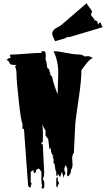

<svg xmlns="http://www.w3.org/2000/svg" viewBox="-20 -1076 693 1260"><path d="M549.3 -1055.7Q552.7 -1043.5 568.4 -1025.1Q584 -1006.8 584.5 -994.1Q578.1 -992.7 578.1 -984.9Q578.1 -977.1 580.1 -970.7Q583 -969.2 584.7 -967.5Q586.4 -965.8 588.1 -964.4Q589.8 -962.9 590.3 -961.9Q590.8 -960.9 592.3 -959Q593.8 -957 594.7 -951.7L601.1 -953.1L597.7 -939.9L607.4 -943.4L619.1 -934.6L624 -914.1L630.9 -925.8L639.6 -929.2Q641.1 -921.9 653.3 -897.5L440.4 -834Q435.5 -833 433.6 -833Q431.6 -833 431.6 -834L410.6 -828.6L411.6 -826.2L341.3 -805.2Q340.3 -811 333.3 -824Q326.2 -836.9 323.5 -847.9Q320.8 -858.9 326.9 -870.4Q333 -881.8 341.6 -887.5Q350.1 -893.1 363.5 -900.1Q377 -907.2 381.8 -911.1ZM304.7 -95.2 296.4 -163.1 278.8 -186V-219.7Q265.1 -239.7 258.3 -259.3Q261.7 -222.7 261.7 -200.2Q261.7 -177.7 261.2 -161.4Q260.7 -145 260.7 -140.6Q257.8 -143.6 254.9 -143.6Q252 -143.6 252 -129.9H260.7L270 57.6Q270 84.5 260.7 96.7Q271 112.3 271 130.9Q271 149.4 270 153.3L260.7 164.6L252 153.3L256.8 143.1Q251.5 129.4 251.5 94.5Q251.5 59.6 252 51.8L235.4 29.3L216.3 39.6V51.8L208 60.5L199.7 51.8V39.6L181.6 51.8V119.6L188 130.4L181.6 143.1Q183.6 144 183.6 146.7Q183.6 149.4 180.9 152.3Q178.2 155.3 176.3 155.3Q174.3 155.3 172.4 153.3L164.6 143.1L137.2 -230.5H127.4V-265.1Q118.2 -276.4 103.3 -412.1Q88.4 -547.9 88.4 -586.9Q88.4 -626 78.1 -638.7L87.9 -649.4Q52.7 -649.4 47.4 -655.5Q42 -661.6 41 -666Q37.6 -677.2 22 -683.1L39.6 -694.8H48.8Q49.8 -695.8 49.8 -698.5Q49.8 -701.2 47.9 -704.3Q45.9 -707.5 44.7 -707.5Q43.5 -707.5 42 -705.6L48.8 -717.8Q85 -717.8 152.3 -723.4Q219.7 -729 252 -729V-739.7H270Q280.3 -739.7 280.3 -709L278.8 -683.1Q284.2 -676.3 285.9 -661.9Q287.6 -647.5 289.1 -637.2Q290.5 -627 296.4 -627L304.7 -615.2V-605.5L313.5 -592.8H304.7L323.2 -570.3Q323.2 -557.1 336.4 -517.3Q349.6 -477.5 358.4 -457L362.3 -596.2Q362.3 -678.7 331.1 -739.7H340.3Q362.3 -739.7 412.4 -729.2Q462.4 -718.8 492.2 -718.8Q522 -718.8 533.7 -705.6L561 -707.5Q564.5 -707.5 577.1 -701.4Q589.8 -695.3 591.3 -694.8Q571.3 -693.8 533.2 -641.1Q516.6 -618.2 514.2 -615.2Q514.2 -546.9 495.8 -424.8Q477.5 -302.7 474.1 -265.1L464.8 -73.7Q453.6 -59.6 453.6 -36.6L456.1 3.4Q456.1 24.4 445.8 39.6Q445.8 57.6 439 66.4Q432.1 75.2 428.7 82L419.9 74.2L421.9 32.2Q421.9 29.3 410.6 6.8Q401.9 24.4 401.9 34.7Q401.9 44.9 410.6 63.5Q399.4 72.3 393.1 96.7L394 87.9Q394 69.3 385.3 51.8L375 85.9L358.4 63.5V82L349.1 74.2V51.8Q343.8 44.9 342.3 30.3Q340.8 15.6 339.1 5.4Q337.4 -4.9 331.1 -4.9L332 -26.9Q332 -36.6 323.2 -49.8H331.1Q319.8 -65.4 316.7 -75.2Q313.5 -85 313.5 -106ZM367.2 119.6Q367.2 130.9 358.4 143.1V153.3Q355 153.3 352.1 150.1Q349.1 147 349.1 143.1V103Q349.1 85.9 358.4 85.9V96.7Q358.4 119.6 367.2 119.6Z"/></svg>

Font: Butcherman Caps
Style: Regular
Weight: 400
Version: Version 001.003